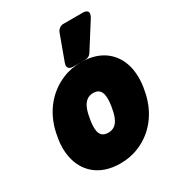

<svg xmlns="http://www.w3.org/2000/svg" viewBox="-203 -943 1023 1115"><g transform="rotate(-30 308.5 -386.0)"><path d="M36 -269 34 -259C27 -217 27 -178 34 -140C54 -32 135 48 276 48C320 48 361 41 401 24C511 -21 589 -122 610 -259L612 -269C619 -312 618 -351 612 -388C592 -496 512 -576 371 -576C327 -576 286 -569 246 -552C137 -507 57 -406 36 -269ZM396 -269 394 -259C382 -179 354 -142 305 -142C253 -142 237 -178 250 -259L252 -269C264 -348 293 -386 342 -386C392 -386 408 -348 396 -269ZM392 -820C375 -820 357 -807 350 -790L288 -621C272 -579 308 -576 318 -576H402C416 -576 431 -584 439 -597L546 -766C583 -825 520 -820 520 -820Z"/></g></svg>

Font: Asimov Print
Style: EIt
Weight: 500
Designer: Google
Version: Version 2.000980; 2014